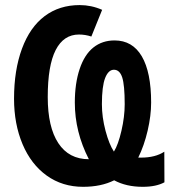

<svg xmlns="http://www.w3.org/2000/svg" viewBox="-20 -718 661 748"><path d="M423.8 -127.4Q440.4 -153.8 453.1 -208.5Q465.8 -263.2 465.8 -312Q465.8 -386.7 456.1 -416.5Q446.3 -446.3 423.8 -446.3Q402.3 -446.3 389.6 -414.1Q377 -381.8 377 -312Q377 -261.7 391.1 -208.5Q405.3 -155.3 423.8 -127.4ZM620.6 -7.8Q588.4 9.8 536.1 9.8Q471.7 9.8 424.8 -15.6Q374 9.8 303.7 9.8Q223.1 9.8 162.1 -33.9Q101.1 -77.6 67.9 -156.2Q34.7 -234.9 34.7 -333.5Q34.7 -444.8 65.7 -528.6Q96.7 -612.3 154.1 -655.3Q211.4 -698.2 290.5 -698.2Q335.9 -698.2 377.9 -679.7L335.9 -575.7Q312 -583.5 287.6 -583.5Q228 -583.5 197 -523.2Q166 -462.9 166 -339.8Q166 -222.7 207.3 -160.2Q248.5 -97.7 326.2 -97.7Q271.5 -204.1 271.5 -318.4Q271.5 -393.1 290.3 -449.2Q309.1 -505.4 343.8 -533Q378.4 -560.5 426.3 -560.5Q496.1 -560.5 532.5 -498.5Q568.8 -436.5 568.8 -318.4Q568.8 -267.6 555.2 -209Q541.5 -150.4 518.6 -104H529.8Q585 -104 620.1 -127Z"/></svg>

Font: Cousine
Style: Bold
Weight: 700
Monospace: yes
Designer: Steve Matteson
Foundry: Ascender Corporation
Version: Version 1.20